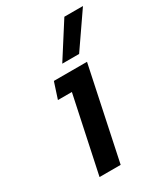

<svg xmlns="http://www.w3.org/2000/svg" viewBox="-176 -778 747 858"><g transform="rotate(-30 198.0 -349.5)"><path d="M187 -522 300 -699H396L274 -522ZM78 0 161 -391H89L116 -474H287L187 0Z"/></g></svg>

Font: Kanit
Style: Italic
Weight: 400
Italic angle: -12°
Designer: Katatrad Team
Foundry: CadsonDemak
Version: Version 2.000; ttfautohint (v1.8.3)